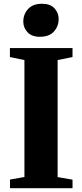

<svg xmlns="http://www.w3.org/2000/svg" viewBox="-20 -998 436 1018"><path d="M109.5 -59.5V-679.5L32.5 -695.5V-743H364.5V-695.5L285.5 -679.5V-59L364.5 -45.5V0H33V-46ZM191 -803Q148 -803 125.8 -827.2Q103.5 -851.5 103.5 -883Q103.5 -922.5 128.8 -950.2Q154 -978 202.5 -978H203.5Q247 -978 269 -953.8Q291 -929.5 291 -898Q291 -859 266 -831Q241 -803 192 -803Z"/></svg>

Font: Merriweather 72pt Black
Style: Regular
Weight: 900
Version: Version 2.100